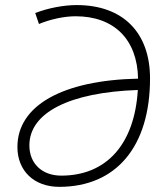

<svg xmlns="http://www.w3.org/2000/svg" viewBox="-20 -723 626 753"><path d="M276.4 -659.2C427.7 -659.2 518.6 -568.4 521.5 -414.6C224.1 -408.2 48.3 -308.6 48.3 -146.5C48.3 -52.7 113.8 9.8 212.4 9.8C436 9.8 568.4 -148.4 568.4 -415.5C568.4 -596.2 461.4 -703.1 280.8 -703.1C229 -703.1 168.5 -691.4 118.2 -671.9L132.8 -628.9C178.7 -647.9 232.4 -659.2 276.4 -659.2ZM520.5 -370.1C507.8 -158.2 398.4 -34.2 220.2 -34.2C145 -34.2 95.2 -81.5 95.2 -152.8C95.2 -281.2 252.4 -360.8 520.5 -370.1Z"/></svg>

Font: Cascadia Code PL ExtraLight
Style: Italic
Weight: 200
Italic angle: -10°
Monospace: yes
Designer: Aaron Bell
Foundry: Saja Typeworks
Version: Version 2404.023